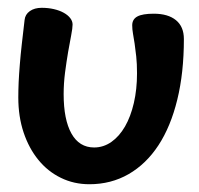

<svg xmlns="http://www.w3.org/2000/svg" viewBox="-20 -414 509 492"><path d="M143.1 -172.9Q143.1 -107.4 163.1 -71.8Q183.1 -36.1 221.2 -36.1Q245.1 -36.1 265.4 -50.3Q285.6 -64.5 300.3 -89.8Q314.9 -115.2 323 -150.1Q331.1 -185.1 331.1 -226.1Q331.1 -251 329.1 -269.3Q327.1 -287.6 325 -302Q322.8 -316.4 320.8 -327.6Q318.8 -338.9 318.8 -349.1Q318.8 -364.7 332 -371.8Q345.2 -378.9 374 -378.9Q410.6 -378.9 430.9 -362.3Q451.2 -345.7 451.2 -314Q451.2 -227.5 434.3 -158.7Q417.5 -89.8 386 -41.7Q354.5 6.3 309.6 32.2Q264.6 58.1 209 58.1Q169.4 58.1 136 41.7Q102.5 25.4 78.4 -4.2Q54.2 -33.7 40.5 -74.5Q26.9 -115.2 26.9 -164.1Q26.9 -182.6 27.8 -203.6Q28.8 -224.6 30.8 -248.8Q32.7 -272.9 35.9 -301.3Q39.1 -329.6 43 -362.8Q44.4 -377 56.4 -385.5Q68.4 -394 86.9 -394Q103.5 -394 118.2 -390.6Q132.8 -387.2 143.3 -381.3Q153.8 -375.5 159.9 -367.7Q166 -359.9 166 -351.1Q166 -342.3 162.4 -323.5Q158.7 -304.7 154.5 -280.5Q150.4 -256.3 146.7 -228.3Q143.1 -200.2 143.1 -172.9Z"/></svg>

Font: Gochi Hand
Style: Regular
Weight: 400
Designer: Juan Pablo del Peral
Foundry: Juan Pablo del Peral
Version: Version 1.001